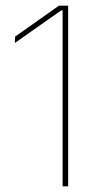

<svg xmlns="http://www.w3.org/2000/svg" viewBox="-20 -659 352 679"><path d="M221 0H201.5V-622H196L32.5 -507L33.5 -529.5L188.5 -639H221Z"/></svg>

Font: Anek Malayalam Thin
Style: Regular
Weight: 250
Version: Version 1.003